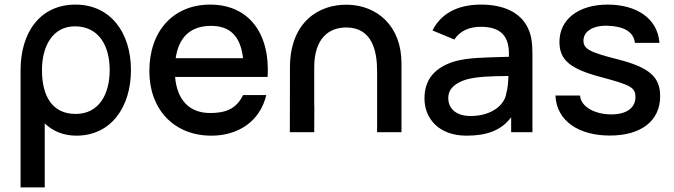

<svg xmlns="http://www.w3.org/2000/svg" viewBox="-20 -575 2932 835"><path d="M312 15C462.5 15 549.5 -108.5 549.5 -270.5C549.5 -433.5 460 -555 308.5 -555C152.5 -555 69.5 -431.5 69.5 -270.5V240H174.5V-38.5C209 -5 255.5 15 312 15ZM162.5 -270.5C162.5 -376.5 211 -460.5 305.5 -460.5C409.5 -460.5 457 -376.5 457 -270.5C457 -163.5 409.5 -79.5 309 -79.5C206 -79.5 162.5 -158.5 162.5 -270.5Z M899 15C1015 15 1110.5 -46 1138 -161.5H1037C1007.5 -100 959 -83.5 894 -83.5C803 -83.5 750 -140.5 741.5 -240.5H1144C1155 -434 1059 -555 894 -555C736 -555 629.5 -442.5 629.5 -265.5C629.5 -98.5 737.5 15 899 15ZM744 -322C757.5 -413.5 808.5 -462.5 898 -462.5C981 -462.5 1026 -417 1037 -322Z M1620 -265.5V0H1726V-300C1726 -462 1620.5 -551.5 1492.5 -554.5C1366.5 -557.5 1241 -479 1241 -281L1240.5 0H1346.5L1347 -108.5L1346.5 -120.5V-281C1346.5 -409 1410.5 -455.5 1486 -455.5C1600.5 -455.5 1620 -349.5 1620 -265.5Z M1861 -442.5 1956 -403C1980.5 -442 2024 -458.5 2070.5 -458.5C2159 -458.5 2197.5 -417 2193 -328C2092 -325 2012 -325 1953.5 -307C1870 -280.5 1826 -228.5 1826 -147C1826 -59 1889 15 2008.5 15C2094.5 15 2158.5 -6 2203 -65V0H2295.5V-332.5C2295.5 -378 2293.5 -416.5 2276.5 -452C2243 -523 2168 -555 2071.5 -555C1965 -555 1895.5 -512 1861 -442.5ZM1929.5 -148C1929.5 -190.5 1961 -213.5 2004 -228C2049.5 -241.5 2109.5 -244 2191 -244.5C2190.5 -219.5 2188 -189.5 2182 -169.5C2174.5 -117 2116 -70.5 2027 -70.5C1960 -70.5 1929.5 -106 1929.5 -148Z M2632 14.5C2768.5 14.5 2851 -49.5 2851 -156.5C2851 -240 2804.5 -281.5 2668.5 -316.5C2542 -348.5 2517.5 -362.5 2517.5 -398.5C2517.5 -439.5 2560.5 -465.5 2624 -463C2690 -460.5 2736 -438.5 2741 -388.5H2848C2840 -496 2747 -555 2623 -555C2496 -555 2413 -491 2413 -393C2413 -313.5 2459 -275 2598.5 -238.5C2725.5 -204.5 2743.5 -193.5 2743.5 -152.5C2743.5 -105.5 2704 -77.5 2639 -77.5C2567 -77.5 2506.5 -110 2502.5 -159.5H2395.5C2401 -46 2500.5 14.5 2632 14.5Z"/></svg>

Font: Eudonet SemiBold
Style: Regular
Weight: 600
Designer: Mikhail Sharanda
Foundry: Mikhail Sharanda
Version: Version 4.503;Glyphs 3.1.2 (3151)